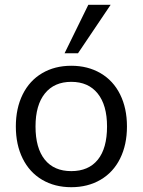

<svg xmlns="http://www.w3.org/2000/svg" viewBox="-20 -773 595 800"><path d="M46 -246Q46 -322 74.5 -379.5Q103 -437 155.5 -468Q208 -499 277 -499Q346 -499 399 -468Q452 -437 480.5 -379.5Q509 -322 509 -246Q509 -170 480.5 -112.5Q452 -55 399 -24Q346 7 277 7Q208 7 155.5 -24Q103 -55 74.5 -112.5Q46 -170 46 -246ZM426 -246Q426 -335 387 -383.5Q348 -432 277 -432Q206 -432 167 -383.5Q128 -335 128 -246Q128 -156 166.5 -108Q205 -60 277 -60Q349 -60 387.5 -107.5Q426 -155 426 -246ZM305 -551H249L348 -753H441Z"/></svg>

Font: wassup Sans
Style: Regular
Weight: 400
Version: Version 2.001